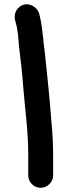

<svg xmlns="http://www.w3.org/2000/svg" viewBox="-20 -723 324 918"><path d="M174 175C206 175 234 148 234 116V17C234 -35 231 -88 226 -139C219 -237 206 -363 196 -457C187 -520 184 -591 170 -647L167 -659C162 -674 152 -686 138 -694C89 -722 40 -676 52 -627L55 -615C65 -585 68 -538 71 -500C79 -431 86 -382 91 -307C100 -198 115 -96 115 16V116C115 148 142 175 174 175Z"/></svg>

Font: Electronic
Style: Nord
Weight: 900
Version: Version 1.011